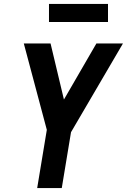

<svg xmlns="http://www.w3.org/2000/svg" viewBox="-20 -956 645 976"><path d="M169 0H294L341 -284L605 -735H470L305 -450L237 -735H101L218 -296ZM229 -844H529V-936H229Z"/></svg>

Font: Iosevka Sparkle Oblique
Style: Bold
Weight: 700
Italic angle: -9°
Designer: Belleve Invis
Foundry: Belleve Invis
Version: Version 4.5.0; ttfautohint (v1.8.3)